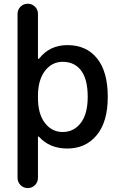

<svg xmlns="http://www.w3.org/2000/svg" viewBox="-20 -793 625 1010"><path d="M546.9 -283.2Q546.9 -152.3 488.8 -82Q430.7 -11.7 334 -11.7Q241.2 -11.7 185.5 -73.2Q184.6 -75.2 182.1 -74.7Q179.7 -74.2 179.7 -71.3V142.6Q179.7 165 164.1 180.7Q148.4 196.3 126 196.3Q103.5 196.3 87.9 180.7Q72.3 165 72.3 142.6V-719.7Q72.3 -742.2 87.9 -757.8Q103.5 -773.4 126 -773.4Q148.4 -773.4 164.1 -757.8Q179.7 -742.2 179.7 -719.7V-486.3Q179.7 -484.4 182.1 -483.4Q184.6 -482.4 185.5 -484.4Q241.2 -555.7 334 -555.7Q434.6 -555.7 490.7 -485.8Q546.9 -416 546.9 -283.2ZM441.4 -283.2Q441.4 -376 406.7 -421.9Q372.1 -467.8 309.6 -467.8Q252.9 -467.8 216.3 -419.9Q179.7 -372.1 179.7 -288.1V-278.3Q179.7 -193.4 216.3 -146Q252.9 -98.6 309.6 -98.6Q368.2 -98.6 404.8 -146Q441.4 -193.4 441.4 -283.2Z"/></svg>

Font: Gen Jyuu GothicX Medium
Style: Regular
Weight: 500
Designer: Ryoko NISHIZUKA (kana &amp; ideographs); Paul D. Hunt (Latin, Greek &amp; Cyrillic); Wenlong ZHANG (bopomofo); Sandoll C
Version: Version 1.058.20140828